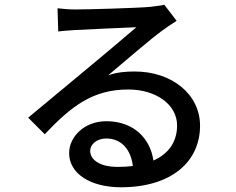

<svg xmlns="http://www.w3.org/2000/svg" viewBox="-20 -748 996 811"><path d="M474 -43C410 -43 361 -69 361 -110C361 -140 390 -163 429 -163C492 -163 533 -117 541 -47C520 -44 498 -43 474 -43ZM674 -728C663 -725 646 -723 614 -719C562 -714 348 -708 298 -708C275 -708 247 -710 223 -713L226 -615C247 -618 272 -619 295 -621C345 -624 507 -631 556 -633C509 -592 400 -501 347 -457C292 -411 173 -312 99 -251L169 -181C281 -299 371 -370 522 -370C638 -370 728 -307 728 -218C728 -149 692 -98 628 -70C615 -161 547 -236 429 -236C337 -236 272 -171 272 -101C272 -16 360 43 491 43C704 43 825 -65 825 -217C825 -349 707 -446 549 -446C511 -446 475 -443 437 -430C504 -486 619 -586 667 -620C684 -633 706 -647 726 -660Z"/></svg>

Font: Kinto Sans Med
Style: Regular
Weight: 500
Designer: Authors: Ryoko NISHIZUKA  (kana & ideographs); Paul D. Hunt (Latin, Greek & Cyrillic); Wenlong ZHANG  (bopomofo); Sandol
Foundry: Adobe Systems Incorporated, ookami Inc.
Version: Version 0.001